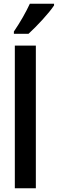

<svg xmlns="http://www.w3.org/2000/svg" viewBox="-20 -1003 308 1023"><path d="M268 -974V-983H139C118 -938 90 -888 54 -835V-823H132C176 -863 242 -934 268 -974ZM171 0V-760H59V0Z"/></svg>

Font: Noto Sans Armenian ExtraCondensed SemiBold
Style: Regular
Weight: 600
Width: 2
Designer: Monotype Design Team
Foundry: Monotype Imaging Inc.
Version: Version 2.008